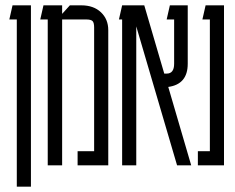

<svg xmlns="http://www.w3.org/2000/svg" viewBox="-20 -620 880 720"><path d="M15 -547 27 -600H96V80H43V-547Z M159 0V-547H131L143 -600H213V-568L242 -600H285Q331 -600 358.5 -574Q386 -548 386 -507V0H271V-53H333V-517Q333 -535 327 -541Q321 -547 303 -547H213V0Z M438 0V-547H426L438 -600H521L596 -344H605Q633 -344 633 -381V-547H605L617 -600H684V-381Q684 -304 611 -294L697 0H644L491 -521V0Z M751 -600H820V0H722V-53H767V-547H739Z"/></svg>

Font: Karantina Light
Style: Regular
Weight: 300
Designer: Rony Koch
Foundry: Rony Koch
Version: Version 1.000; ttfautohint (v1.8.3)